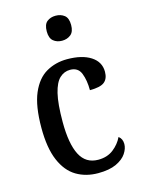

<svg xmlns="http://www.w3.org/2000/svg" viewBox="-117 -827 669 905"><g transform="rotate(-15 218.0 -374.5)"><path d="M248 10Q188 10 142 -17.5Q96 -45 70 -106Q44 -167 44 -265Q44 -372 70.5 -433.5Q97 -495 142.5 -521Q188 -547 244 -547Q317 -547 359.5 -519.5Q402 -492 402 -444Q402 -410 382 -394Q362 -378 311 -378Q311 -426 297.5 -460.5Q284 -495 245 -495Q216 -495 194 -474.5Q172 -454 160 -404.5Q148 -355 148 -266Q148 -160 176 -105.5Q204 -51 265 -51Q309 -51 339 -74.5Q369 -98 384 -130Q402 -117 402 -91Q402 -69 386.5 -45.5Q371 -22 337 -6Q303 10 248 10ZM245 -637Q220 -637 203 -651Q186 -665 186 -698Q186 -732 203 -745.5Q220 -759 245 -759Q270 -759 287.5 -745.5Q305 -732 305 -698Q305 -665 287.5 -651Q270 -637 245 -637Z"/></g></svg>

Font: Noto Serif Lao Condensed Medium
Style: Regular
Weight: 500
Width: 3
Designer: Monotype Design Team
Foundry: Monotype Imaging Inc.
Version: Version 2.003; ttfautohint (v1.8.4.7-5d5b)